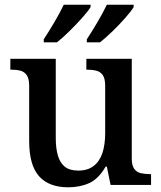

<svg xmlns="http://www.w3.org/2000/svg" viewBox="-20 -786 686 816"><path d="M270 10Q188 10 146 -37Q104 -84 104 -187V-421Q104 -451 94 -466Q84 -481 67 -485.5Q50 -490 27 -490H24V-536H217V-199Q217 -156 226 -125Q235 -94 255.5 -77.5Q276 -61 313 -61Q353 -61 378.5 -81Q404 -101 415.5 -136.5Q427 -172 427 -220V-421Q427 -452 417 -466.5Q407 -481 389.5 -485.5Q372 -490 350 -490H347V-536H540V-111Q540 -83 550.5 -68.5Q561 -54 578.5 -50Q596 -46 617 -46H622V0H450L434 -78H429Q399 -26 359.5 -8Q320 10 270 10ZM349 -619Q370 -651 394 -691.5Q418 -732 434 -766H548V-756Q538 -739 512.5 -710Q487 -681 457.5 -652.5Q428 -624 405 -606H349ZM166 -619Q187 -651 211 -691.5Q235 -732 251 -766H365V-756Q355 -739 329 -710Q303 -681 274 -652.5Q245 -624 222 -606H166Z"/></svg>

Font: Noto Rashi Hebrew Medium
Style: Regular
Weight: 500
Version: Version 1.006